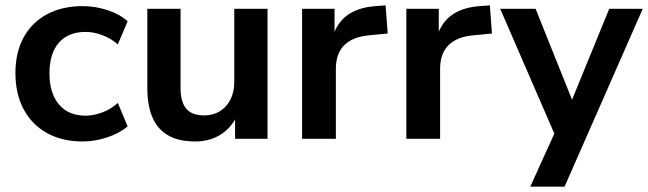

<svg xmlns="http://www.w3.org/2000/svg" viewBox="-20 -522 2437 722"><path d="M291 10Q214 10 157 -21.5Q100 -53 69 -111Q38 -169 38 -247Q38 -325 69 -381.5Q100 -438 157 -468.5Q214 -499 291 -499Q338 -499 384 -484Q430 -469 460 -442L423 -355Q397 -378 364.5 -390Q332 -402 302 -402Q237 -402 201.5 -361.5Q166 -321 166 -246Q166 -172 201.5 -129.5Q237 -87 302 -87Q331 -87 364 -99Q397 -111 423 -135L460 -47Q430 -21 383.5 -5.5Q337 10 291 10Z M714 10Q653 10 613 -12.5Q573 -35 553.5 -80Q534 -125 534 -192V-489H659V-190Q659 -156 668.5 -133Q678 -110 697.5 -99Q717 -88 747 -88Q781 -88 806.5 -103.5Q832 -119 846.5 -147.5Q861 -176 861 -214V-489H986V0H864V-102H878Q857 -48 814.5 -19Q772 10 714 10Z M1116 0V-489H1238V-371H1228Q1242 -431 1283 -462.5Q1324 -494 1392 -499L1430 -502L1438 -396L1366 -389Q1305 -383 1274 -351.5Q1243 -320 1243 -263V0Z M1508 0V-489H1630V-371H1620Q1634 -431 1675 -462.5Q1716 -494 1784 -499L1822 -502L1830 -396L1758 -389Q1697 -383 1666 -351.5Q1635 -320 1635 -263V0Z M1974 180 2076 -45V7L1861 -489H1994L2146 -110H2116L2271 -489H2397L2103 180Z"/></svg>

Font: NunitoSans3
Style: Bold
Weight: 700
Designer: Vernon Adams
Foundry: Vernon Adams
Version: Version 3.101;gftools[0.9.27]